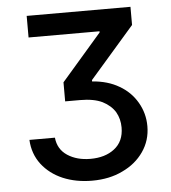

<svg xmlns="http://www.w3.org/2000/svg" viewBox="-53 -775 742 833"><g transform="rotate(-5 318.5 -358.5)"><path d="M216 -112Q257 -85 316 -85Q380 -85 420 -116Q462 -148 462 -209Q462 -246 445 -276Q427 -306 390 -325Q353 -343 293 -343H228V-426L403 -628V-633H94V-727H546V-648L352 -425V-419Q420 -414 469 -385Q518 -357 546 -309Q574 -261 574 -205Q574 -143 540 -94Q506 -45 448 -18Q391 10 315 10Q245 10 188 -14Q132 -38 97 -83Q62 -129 59 -190H170Q175 -139 216 -112Z"/></g></svg>

Font: Sinter Medium
Style: Regular
Weight: 500
Foundry: Adobe & rsms
Version: Version 1.000